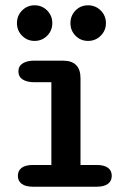

<svg xmlns="http://www.w3.org/2000/svg" viewBox="-20 -705 474 725"><path d="M103.5 0Q76.5 0 62 -10.8Q47.5 -21.5 47.5 -41Q47.5 -61 62 -71.5Q76.5 -82 103.5 -82H174V-394.5H110Q81.5 -394.5 65.5 -405Q49.5 -415.5 49.5 -435.5Q49.5 -455 65.5 -465.5Q81.5 -476 110 -476H217.5Q284 -476 284 -409.5V-82H346Q373 -82 387.5 -71.5Q402 -61 402 -41Q402 -21.5 387.5 -10.8Q373 0 346 0ZM110.5 -550.5Q83 -550.5 63.5 -570Q44 -589.5 44 -617.5Q44 -646 63.5 -665.5Q83 -685 110.5 -685Q138.5 -685 158 -665.5Q177.5 -646 177.5 -617.5Q177.5 -589.5 158 -570Q138.5 -550.5 110.5 -550.5ZM312.5 -550.5Q284.5 -550.5 265.2 -570Q246 -589.5 246 -617.5Q246 -646 265.2 -665.5Q284.5 -685 312.5 -685Q340.5 -685 360.2 -665.5Q380 -646 380 -617.5Q380 -589.5 360.2 -570Q340.5 -550.5 312.5 -550.5Z"/></svg>

Font: Sono Medium
Style: Regular
Weight: 500
Designer: Tyler Finck
Foundry: Tyler Finck
Version: Version 2.112